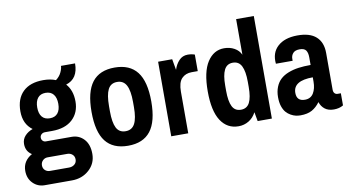

<svg xmlns="http://www.w3.org/2000/svg" viewBox="-84 -930 2427 1324"><g transform="rotate(-10 1129.5 -268.5)"><path d="M483.1 -610.3Q483.1 -503 397.5 -477Q440.5 -429.2 440.5 -351.7Q440.5 -274.1 389.7 -226.5Q338.8 -179 246.3 -179H196.8Q181.1 -179 171.2 -169.6Q161.2 -160.3 161.2 -146.8Q161.2 -133.4 169.9 -124.5Q178.5 -115.6 192 -115.6H371.9Q423.5 -115.6 457.9 -78.6Q492.2 -41.7 492.2 25Q492.2 91.7 442.9 136.2Q393.6 180.7 321.9 180.7H131.6Q83 180.7 49.5 147Q16.1 113.4 16.1 60.4Q16.1 -8.7 81.7 -46Q40 -72.1 40 -123.8Q40 -156.4 61.5 -180.1Q83 -203.7 116.4 -215.5Q54.3 -260.6 54.3 -349.5Q54.3 -438.3 104.3 -486.5Q154.2 -534.8 246.3 -534.8Q295.8 -534.8 333.6 -519.5Q359.7 -539.1 372.1 -565.6Q384.4 -592.1 384.4 -610.3ZM321 -356.2Q321 -398.8 302.1 -422.2Q283.2 -445.7 247 -445.7Q210.7 -445.7 192 -422Q173.3 -398.3 173.3 -356Q173.3 -313.6 192 -290.6Q210.7 -267.6 247 -267.6Q283.2 -267.6 302.1 -290.6Q321 -313.6 321 -356.2ZM184.2 -5.2Q164.2 -5.2 150.1 8.7Q136 22.6 136 43.2Q136 63.9 149.9 76.9Q163.8 89.9 184.2 89.9H317.5Q340.6 89.9 356.2 76.9Q371.9 63.9 371.9 42.1Q371.9 20.4 357.3 7.6Q342.7 -5.2 321.9 -5.2Z M588.6 -467.9Q640.3 -534.8 745.9 -534.8Q851.4 -534.8 903.3 -467.9Q955.3 -401 955.3 -260.9Q955.3 -120.8 903.3 -54.1Q851.4 12.6 745.9 12.6Q640.3 12.6 588.6 -54.1Q536.9 -120.8 536.9 -260.9Q536.9 -401 588.6 -467.9ZM662.5 -279.3V-242.8Q662.5 -164.6 681.8 -126.8Q701.1 -89.1 745.9 -89.1Q790.6 -89.1 810.6 -127.1Q830.6 -165.1 830.6 -242.8V-279.3Q830.6 -357.5 810.6 -395.7Q790.6 -434 745.9 -434Q701.1 -434 681.8 -395.7Q662.5 -357.5 662.5 -279.3Z M1258 -534.8Q1271.9 -534.8 1284.1 -532.8Q1296.3 -530.8 1301.5 -528.7L1307.1 -526.5V-410.9H1264.6Q1221.1 -410.9 1194.6 -383.4Q1168.1 -355.8 1168.1 -291.1V0H1049.1V-522.2H1147.7L1161.2 -445.7Q1172.9 -483.1 1197.2 -508.9Q1221.5 -534.8 1258 -534.8Z M1519.5 12.6Q1439.6 12.6 1395.1 -55.6Q1350.6 -123.8 1350.6 -260.9Q1350.6 -397.9 1395.1 -466.3Q1439.6 -534.8 1512.6 -534.8Q1552.6 -534.8 1584.3 -517.2Q1616 -499.6 1629.9 -468.7V-718.1H1753.7V0H1654.2L1642.5 -63.9Q1623.8 -26.9 1591 -7.2Q1558.2 12.6 1519.5 12.6ZM1476.1 -279.3V-242.8Q1476.1 -169.9 1494.4 -133.4Q1512.6 -96.9 1554.7 -96.9Q1596.9 -96.9 1615.6 -133.1Q1634.2 -169.4 1634.2 -242.8V-278.5Q1634.2 -351.4 1615.6 -388.8Q1596.9 -426.2 1555 -426.2Q1513 -426.2 1494.6 -389.2Q1476.1 -352.3 1476.1 -279.3Z M2200.7 -381V-123.8Q2200.7 -106.4 2209.2 -97.7Q2217.6 -89.1 2229.4 -89.1H2252.4V-4.3Q2225 12.6 2186.4 12.6Q2147.7 12.6 2123.6 -6.1Q2099.5 -24.8 2089.5 -56Q2064.7 -22.2 2033.2 -4.8Q2001.7 12.6 1952.6 12.6Q1936.6 12.6 1920.3 9.1Q1904 5.6 1885.5 -4.6Q1867.1 -14.8 1853.2 -30.6Q1839.3 -46.5 1830.1 -73.4Q1821 -100.3 1821 -138.6Q1821 -176.8 1833.6 -208.5Q1846.2 -240.2 1868.4 -260.6Q1890.5 -281.1 1923.8 -294.1Q1957 -307.1 1995.2 -312.3Q2033.4 -317.5 2080.8 -317.5V-371.9Q2080.8 -402.7 2069.1 -419.9Q2057.3 -437 2025 -437Q1992.6 -437 1978.3 -420.5Q1963.9 -404 1963.9 -381.8V-367.5H1846.7Q1838.8 -444.4 1887.1 -488.7Q1935.3 -533 2023.7 -533.9Q2112.1 -534.8 2156.4 -495Q2200.7 -455.3 2200.7 -381ZM2080.8 -231.1Q1943.5 -231.1 1943.5 -146Q1943.5 -88.2 2001.3 -88.2Q2041.7 -88.2 2061.3 -120.1Q2080.8 -152 2080.8 -201.1Z"/></g></svg>

Font: Puralecka Narrow
Style: Bold
Weight: 700
Designer: Hector Gatti, Marcela Romero, Pablo Cosgaya and Nicolas Silva
Version: Version 1.004;PS 001.004;hotconv 1.0.70;makeotf.lib2.5.58329